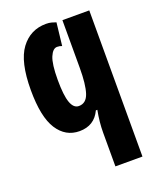

<svg xmlns="http://www.w3.org/2000/svg" viewBox="-147 -647 795 974"><g transform="rotate(-20 250.0 -160.0)"><path d="M451 240V-549H306V-292Q306 -202 291 -156.5Q276 -111 236 -111Q208 -111 194 -149.5Q180 -188 180 -273Q180 -358 195.5 -394.5Q211 -431 234 -431Q249 -431 260 -426L274 -549Q263 -553 250.5 -556.5Q238 -560 221 -560Q136 -560 85 -491.5Q34 -423 34 -270Q34 -125 77.5 -57.5Q121 10 196 10Q276 10 309 -61H317Q305 1 305 58V240Z"/></g></svg>

Font: Noto Sans Mono UI Condensed ExtraBold
Style: Regular
Weight: 800
Width: 3
Designer: Monotype Design team
Foundry: Monotype Imaging Inc.
Version: 1.000